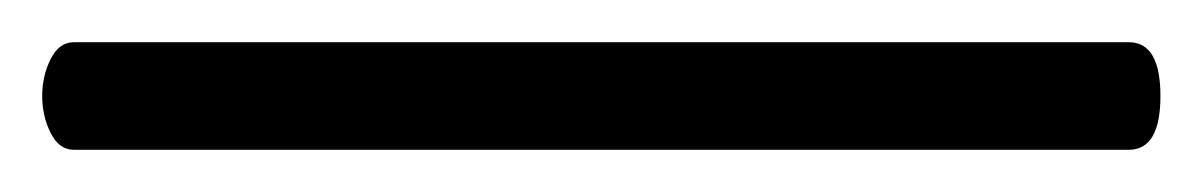

<svg xmlns="http://www.w3.org/2000/svg" viewBox="-35 89 570 91"><path d="M500 109Q515 109 515 134.5Q515 160 500 160H0Q-7 160 -11 152Q-15 144 -15 134.5Q-15 125 -11 117Q-7 109 0 109Z"/></svg>

Font: LXGW WenKai Light
Style: Regular
Weight: 300
Designer: LXGW / Fontworks Inc.
Foundry: LXGW / Fontworks Inc.
Version: Version 1.501; October 10, 2024